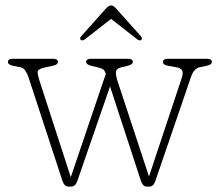

<svg xmlns="http://www.w3.org/2000/svg" viewBox="-20 -681 816 712"><path d="M244 11H234.5Q218 11 211 -12L85.5 -395Q81 -409 73.5 -419.5Q66 -430 54.5 -432L28.5 -437Q9.5 -441 9.5 -451Q9.5 -463 26.5 -463H177.5Q194.5 -463 194.5 -451Q194.5 -441 175.5 -437L151.5 -432Q119 -425.5 119.5 -413.5Q120 -401.5 127 -380L242.5 -24L372.5 -407.5Q368.5 -419 363 -423.2Q357.5 -427.5 343.5 -431L318.5 -437Q299.5 -442 299.5 -451Q299.5 -463 316.5 -463H455.5Q472.5 -463 472.5 -451Q472.5 -442 453.5 -437L428.5 -431Q410.5 -426.5 410 -413Q409.5 -399.5 416 -380L532.5 -26.5L654.5 -393.5Q660 -410.5 655.2 -419.8Q650.5 -429 632 -432L603.5 -437Q584.5 -440 584.5 -451Q584.5 -463 601.5 -463H748.5Q765.5 -463 765.5 -451Q765.5 -441 746.5 -437L721.5 -432Q711.5 -430 702.8 -421.5Q694 -413 688 -395L556 -9.5Q549 11 533.5 11H524Q510 11 502.5 -10.5L388 -360.5L267 -10.5Q259.5 11 244 11ZM503 -532.5Q497.5 -529 489 -535L392 -611L294.5 -535Q286 -529 280.5 -532.5Q273.5 -537.5 281 -546.5L373 -649.5Q383.5 -661 392.5 -661Q400.5 -661 410.5 -649.5L502.5 -546.5Q510 -537.5 503 -532.5Z"/></svg>

Font: Fraunces 9pt S100 Thin
Style: Regular
Weight: 100
Version: Version 1.000; ttfautohint (v1.8.3)